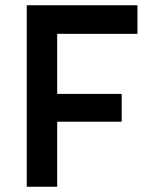

<svg xmlns="http://www.w3.org/2000/svg" viewBox="-20 -712 583 732"><path d="M82 0V-692H504V-583H198V-354H444V-248H198V0Z"/></svg>

Font: TypoPRO Titillium Maps
Style: 800 wt
Weight: 800
Designer: Campivisivi
Foundry: Accademia di Belle Arti di Urbino and students of MA course of Visual design
Version: Version 001.001